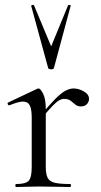

<svg xmlns="http://www.w3.org/2000/svg" viewBox="-20 -750 404 770"><path d="M143.4 -271 138.6 -281.6Q176 -327.4 200.2 -351.8Q224.4 -376.2 241.8 -385.7Q259.2 -395.2 275 -395.2Q296 -395.2 316.5 -383.3Q337 -371.4 337 -353.6Q337 -341.4 328.5 -332.3Q320 -323.2 304.4 -323.2Q290.6 -323.2 281.7 -331Q272.8 -338.8 263.1 -346.1Q253.4 -353.4 236.6 -353.4Q228 -353.4 217.9 -348.1Q207.8 -342.8 190.7 -325.3Q173.6 -307.8 143.4 -271ZM44.6 0Q41.6 0 41.6 -6Q41.6 -12 44.6 -12Q83.6 -12 95.4 -25.3Q107.2 -38.6 107.2 -81V-278.6Q107.2 -312 99.4 -327.3Q91.6 -342.6 72.2 -342.6Q62.4 -342.6 48.8 -338.7Q35.2 -334.8 17.8 -327.8Q13.8 -326.6 11.4 -331.8Q9 -337 12.6 -338.8L129.2 -394Q132 -395.2 134.6 -395.2Q142.4 -395.2 153 -374Q163.6 -352.8 163.6 -312.6V-81Q163.6 -52.6 170.8 -37.5Q178 -22.4 199.1 -17.2Q220.2 -12 261.4 -12Q264.6 -12 264.6 -6Q264.6 0 261.4 0Q236.8 0 204.3 -1Q171.8 -2 135.8 -2Q110.2 -2 86.2 -1Q62.2 0 44.6 0ZM105.2 -726Q104.2 -729 109.7 -730Q115.2 -731 116.2 -729L185.2 -564L253.2 -729Q254.4 -731 259.8 -730Q265.2 -729 263.2 -726L196.2 -477Q195.2 -472 185.2 -472Q175.2 -472 173.2 -477Z"/></svg>

Font: Cormorant Garamond Light
Style: Regular
Weight: 300
Designer: Christian Thalmann (Catharsis Fonts)
Foundry: Catharsis Fonts
Version: Version 4.001